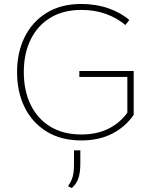

<svg xmlns="http://www.w3.org/2000/svg" viewBox="-20 -698 770 968"><path d="M390 10Q288 10 215.5 -34.5Q143 -79 104.5 -156.5Q66 -234 66 -334Q66 -434 104.5 -511.5Q143 -589 215.5 -633.5Q288 -678 390 -678Q464 -678 527 -656Q590 -634 632 -597L612 -572Q571 -607 514.5 -627.5Q458 -648 390 -648Q299 -648 234 -608.5Q169 -569 134.5 -498.5Q100 -428 100 -334Q100 -241 134.5 -170Q169 -99 234 -59.5Q299 -20 390 -20Q468 -20 526.5 -49Q585 -78 622 -130V-310H380V-340H654V-119Q612 -58 545.5 -24Q479 10 390 10ZM342 250 323 241Q335 223 341.5 207.5Q348 192 350.5 173Q353 154 353 128V60H385V128Q385 171 375.5 200Q366 229 342 250Z"/></svg>

Font: Gantari Thin
Style: Regular
Weight: 250
Designer: Anugrah Pasau
Foundry: Lafontype
Version: Version 1.000